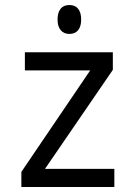

<svg xmlns="http://www.w3.org/2000/svg" viewBox="-20 -744 540 764"><path d="M65 -60 339 -464H79V-536H429V-466L159 -72H435V0H65ZM209 -666Q209 -694 221 -709Q233 -724 256 -724Q279 -724 291 -709Q303 -694 303 -666Q303 -639 291 -624Q279 -609 256 -609Q234 -609 221.5 -624Q209 -639 209 -666Z"/></svg>

Font: Noto Sans Mono UI Cond
Style: Regular
Weight: 400
Width: 3
Monospace: yes
Designer: Monotype Design team
Foundry: Monotype Imaging Inc.
Version: Version 1.000